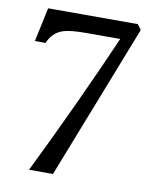

<svg xmlns="http://www.w3.org/2000/svg" viewBox="-76 -704 620 763"><g transform="rotate(10 234.5 -322.5)"><path d="M93.3 0Q238.8 -296.9 359.9 -574.7H221.2Q156.7 -574.7 128.9 -564.9Q88.4 -551.3 70.3 -507.8H27.3L56.6 -645H418.5L434.1 -624L189.9 0Z"/></g></svg>

Font: Elstob 14pt Medium
Style: Regular
Weight: 500
Designer: Peter S. Baker
Version: Version 1.015